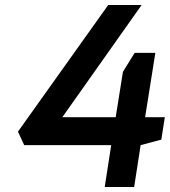

<svg xmlns="http://www.w3.org/2000/svg" viewBox="-20 -752 681 770"><path d="M52 -224 414 -732H548L230 -282H444L473 -464L520 -540H603L562 -282H641L627 -192L544 -170L518 -2H400L426 -170H77Z"/></svg>

Font: Exo
Style: Demi Bold Italic
Weight: 600
Designer: Natanael Gama
Version: Version 1